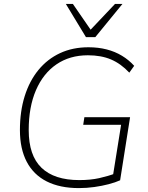

<svg xmlns="http://www.w3.org/2000/svg" viewBox="-20 -955 758 983"><path d="M384 8Q287 8 219.5 -26Q152 -60 117 -126.5Q82 -193 82 -289Q82 -385 106.5 -463Q131 -541 177 -597Q223 -653 287.5 -683Q352 -713 433 -713Q483 -713 526 -702Q569 -691 604.5 -669.5Q640 -648 667 -618L642 -583Q599 -629 548.5 -650.5Q498 -672 430 -672Q337 -672 269 -625.5Q201 -579 164 -493Q127 -407 127 -289Q127 -159 192.5 -96Q258 -33 386 -33Q443 -33 488 -43Q533 -53 573 -68L555 -35L600 -316H406L412 -355H646L595 -32Q571 -21 536.5 -12Q502 -3 463 2.5Q424 8 384 8ZM420 -765 317 -935H353L444 -803L569 -935H607L468 -765Z"/></svg>

Font: Nunito Sans 12pt ExtraLight 12pt ExtraLight
Style: Italic
Weight: 250
Italic angle: -9°
Version: Version 3.101;gftools[0.9.27]